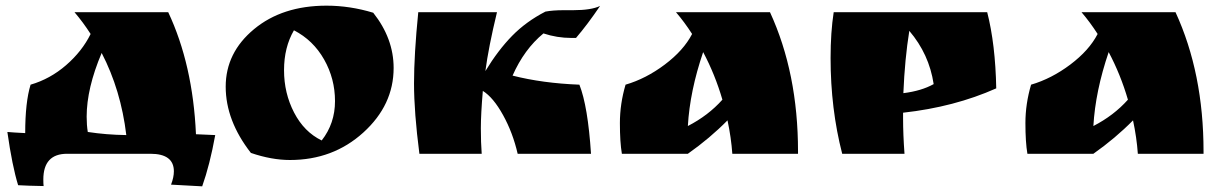

<svg xmlns="http://www.w3.org/2000/svg" viewBox="-20 -543 4347 678"><path d="M594 62Q594 0 511 0H217Q133 0 133 91Q133 106 134 114Q77 113 44 111Q23 43 6 -77Q27 -75 69 -73Q69 -182 88 -244Q157 -264 213.5 -313Q270 -362 300 -423Q273 -465 243 -500H574Q661 -315 672 -69L740 -66Q721 39 694 115L584 109Q594 83 594 62ZM286 -131Q286 -101 290 -77Q355 -67 426 -66Q407 -225 339 -356Q286 -231 286 -131Z M866 -3Q777 -117 777 -237Q777 -357 877 -440Q977 -523 1133 -523Q1216 -523 1298 -498Q1370 -407 1370 -303Q1370 -172 1263 -75Q1156 22 1004 22Q939 22 866 -3ZM1018 -436Q983 -376 983 -295Q983 -214 1018.5 -145.5Q1054 -77 1116 -47Q1163 -107 1163 -186Q1163 -265 1124.5 -333Q1086 -401 1018 -436Z M1971 -507H2004Q2068 -507 2099 -522Q2055 -457 2014 -409H1998Q1947 -409 1899 -425Q1831 -369 1790 -276Q1896 -249 2026 -244Q2056 -168 2067 0H1808Q1791 -74 1756.5 -136.5Q1722 -199 1685 -222Q1678 -140 1678 -90Q1678 -40 1681 0H1461Q1442 -147 1442 -248.5Q1442 -350 1457 -500H1735Q1705 -376 1694 -292Q1739 -366 1788.5 -416.5Q1838 -467 1906 -502Q1932 -507 1971 -507Z M2798 -8V0H2566Q2562 -57 2549 -118Q2487 -55 2409 0H2176Q2169 -41 2169 -108.5Q2169 -176 2189 -244Q2261 -265 2327.5 -315Q2394 -365 2424 -423Q2397 -465 2367 -500H2699Q2798 -285 2798 -8ZM2531 -191Q2505 -280 2463 -359Q2416 -221 2409 -98Q2481 -135 2531 -191Z M3169 -125Q3169 -68 3174 0H2954Q2913 -159 2913 -338Q2913 -429 2924 -500H3466Q3495 -387 3498 -231Q3350 -165 3169 -145ZM3170 -214Q3234 -222 3277 -246Q3261 -352 3191 -434Q3175 -335 3170 -214Z M4230 -8V0H3998Q3994 -57 3981 -118Q3919 -55 3841 0H3608Q3601 -41 3601 -108.5Q3601 -176 3621 -244Q3693 -265 3759.5 -315Q3826 -365 3856 -423Q3829 -465 3799 -500H4131Q4230 -285 4230 -8ZM3963 -191Q3937 -280 3895 -359Q3848 -221 3841 -98Q3913 -135 3963 -191Z"/></svg>

Font: Ruslan Display
Style: Regular
Weight: 400
Designer: Denis Masharov, Vladimir Rabdu
Foundry: Denis Masharov, Vladimir Rabdu
Version: Version 1.000; ttfautohint (v1.4.1)